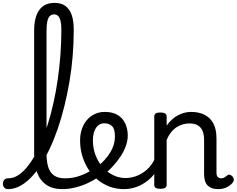

<svg xmlns="http://www.w3.org/2000/svg" viewBox="-114 -1296 1644 1333"><path d="M-57 17Q-76 17 -85 5.5Q-94 -6 -94 -20.5Q-94 -35 -85 -46.5Q-76 -58 -57 -58Q-25 -58 5.5 -75.5Q36 -93 65.5 -126.5Q95 -160 122.5 -207Q150 -254 174.5 -313Q199 -372 220 -440.5Q241 -509 258 -585.5Q275 -662 287 -745Q299 -828 305.5 -915Q312 -1002 312 -1090Q312 -1107 325 -1116Q338 -1125 355 -1125Q372 -1125 385 -1116Q398 -1107 398 -1090Q398 -998 390.5 -906.5Q383 -815 368 -727.5Q353 -640 332.5 -557.5Q312 -475 286.5 -401Q261 -327 230.5 -262.5Q200 -198 166.5 -146.5Q133 -95 96 -58.5Q59 -22 20.5 -2.5Q-18 17 -57 17ZM319 17Q251 17 207.5 -13Q164 -43 143.5 -98.5Q123 -154 123 -228V-1081Q123 -1178 159 -1227Q195 -1276 265 -1276Q310 -1276 339.5 -1255Q369 -1234 383.5 -1193Q398 -1152 398 -1090Q398 -1071 385 -1062Q372 -1053 355 -1053Q338 -1053 325 -1062Q312 -1071 312 -1090Q312 -1127 306.5 -1150Q301 -1173 290 -1184.5Q279 -1196 262 -1196Q244 -1196 232 -1184.5Q220 -1173 214.5 -1147.5Q209 -1122 209 -1081V-228Q209 -176 220.5 -137.5Q232 -99 260.5 -78.5Q289 -58 338 -58Q352 -58 358.5 -46.5Q365 -35 363.5 -20.5Q362 -6 351 5.5Q340 17 319 17Z M319 17Q300 17 293.5 5.5Q287 -6 291 -20.5Q295 -35 307 -46.5Q319 -58 338 -58Q394 -58 445.5 -77Q497 -96 534 -124Q548 -133 558 -128Q568 -123 573 -110.5Q578 -98 576.5 -84.5Q575 -71 564 -64Q532 -41 490.5 -22.5Q449 -4 405 6.5Q361 17 319 17Z M538 -121Q560 -136 579.5 -153.5Q599 -171 615 -189Q637 -214 652.5 -239.5Q668 -265 676 -292.5Q684 -320 684 -349Q684 -401 664 -420.5Q644 -440 610 -440Q596 -440 589.5 -452Q583 -464 583.5 -479.5Q584 -495 591.5 -507Q599 -519 613 -519Q670 -519 705.5 -496Q741 -473 757 -435.5Q773 -398 773 -355Q773 -321 760.5 -285Q748 -249 726 -214.5Q704 -180 675 -148Q654 -124 630 -103Q606 -82 580 -64Z M746 17Q694 17 648 0Q602 -17 564 -48Q526 -79 499 -121.5Q472 -164 457 -214.5Q442 -265 442 -321Q442 -364 454.5 -400.5Q467 -437 490 -463.5Q513 -490 544.5 -504.5Q576 -519 613 -519Q627 -519 633.5 -507Q640 -495 639.5 -479.5Q639 -464 631 -452Q623 -440 609 -440Q592 -440 578 -432.5Q564 -425 553.5 -410Q543 -395 537 -373.5Q531 -352 531 -323Q531 -266 549.5 -218Q568 -170 600 -134.5Q632 -99 672.5 -79.5Q713 -60 757 -60Q805 -60 848.5 -80.5Q892 -101 923.5 -136Q955 -171 968 -216Q971 -225 983 -225.5Q995 -226 1005.5 -220.5Q1016 -215 1013 -203Q998 -139 959 -89.5Q920 -40 864.5 -11.5Q809 17 746 17Z M1402 17Q1376 17 1357 10Q1338 3 1326 -10Q1314 -23 1308.5 -42.5Q1303 -62 1303 -86V-326Q1303 -361 1292.5 -386.5Q1282 -412 1260 -425.5Q1238 -439 1201 -439Q1179 -439 1157 -433Q1135 -427 1114 -414Q1093 -401 1075 -379Q1057 -357 1043 -325V-11Q1043 2 1032 8.5Q1021 15 999 15Q978 15 967.5 8.5Q957 2 957 -11V-489Q957 -502 967.5 -508.5Q978 -515 999 -515Q1021 -515 1032 -508.5Q1043 -502 1043 -489V-424Q1058 -445 1076 -462.5Q1094 -480 1116 -492.5Q1138 -505 1162 -512Q1186 -519 1213 -519Q1265 -519 1304.5 -500Q1344 -481 1366.5 -440.5Q1389 -400 1389 -334V-96Q1389 -83 1393 -74.5Q1397 -66 1404.5 -62Q1412 -58 1421 -58Q1430 -58 1437.5 -61Q1445 -64 1452 -69.5Q1459 -75 1466 -80Q1474 -86 1484 -82Q1494 -78 1501 -70Q1509 -60 1509.5 -50Q1510 -40 1504 -31Q1493 -16 1476.5 -5Q1460 6 1441 11.5Q1422 17 1402 17Z"/></svg>

Font: Playwrite VN
Style: Regular
Weight: 400
Designer: Veronika Burian, José Scaglione
Foundry: TypeTogether
Version: Version 1.002